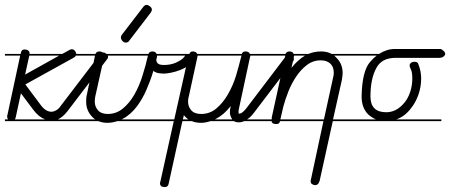

<svg xmlns="http://www.w3.org/2000/svg" viewBox="-20 -506 1829 780"><path d="M317 -280H288Q286 -275 280 -272L83 -163L145 -80Q156 -65 167 -58.5Q178 -52 189 -52Q197 -52 207.5 -57.5Q218 -63 226 -75L387 -286Q392 -293 400 -293Q405 -293 412 -287.5Q419 -282 419 -275Q419 -269 414 -264L254 -54Q235 -30 215 -21H317V-14H0V-21H13Q9 -25 9 -33Q9 -37 10 -38L62 -280H0V-287H64L65 -291Q67 -305 79 -305Q90 -305 95 -300.5Q100 -296 100 -291V-287H233L262 -303Q267 -306 272 -306Q278 -306 284 -300Q289 -294 290 -287H317ZM116 -59 65 -127 44 -30Q43 -24 40 -21H163Q137 -31 116 -59ZM82 -203 220 -280H99Z M680 -280H618Q618 -273 616.5 -269.5Q615 -266 615 -263Q615 -254 621.5 -248Q628 -242 647 -242Q657 -242 669.5 -244Q682 -246 693.5 -251Q705 -256 715 -262.5Q725 -269 730 -277Q736 -285 743 -285Q749 -285 755.5 -279Q762 -273 762 -267Q762 -253 747.5 -241.5Q733 -230 713 -222Q693 -214 674 -210.5Q655 -207 647 -207Q635 -207 623.5 -209Q612 -211 603 -218Q596 -194 589 -176Q582 -158 575 -141.5Q568 -125 559 -109Q550 -93 538 -76Q510 -39 478 -23Q476 -22 474 -21H680V-14H457Q436 -7 416 -7Q398 -7 382 -13L379 -14H316V-21H367Q360 -25 355 -31Q343 -43 336.5 -58.5Q330 -74 330 -93Q330 -100 330.5 -107Q331 -114 333 -122L366 -280H316V-287H368Q372 -297 383 -297Q393 -297 398 -292Q400 -289 401 -287H583Q587 -297 599 -297Q608 -297 613 -292Q615 -289 616 -287H680ZM403 -275 367 -114Q365 -104 365 -93Q365 -73 378 -58Q391 -43 418 -43Q452 -43 479 -65Q506 -87 526 -122Q546 -157 559 -199Q572 -240 581 -280H403ZM506 -342Q501 -333 491 -333Q483 -333 477 -340Q471 -347 471 -354Q471 -360 476 -366L562 -478Q565 -482 568.5 -484Q572 -486 575 -486Q582 -486 589.5 -480Q597 -474 597 -467Q597 -461 591 -453Z M1074 -14H973Q961 -9 950 -9Q938 -9 930 -14H835Q815 -7 796 -7Q776 -7 759 -14H721L665 241Q662 254 650 254Q639 254 634.5 250Q630 246 630 240Q630 234 631 234L686 -14H680V-21H688L746 -280H680V-287H749Q751 -290 753 -293Q756 -297 763 -297H766Q778 -295 781 -287H962Q966 -297 977 -297Q987 -297 992 -292Q994 -290 995 -287H1074V-280H997V-279Q997 -278 996 -275Q995 -272 995 -271L951 -66Q949 -57 949 -51Q949 -48 950 -44Q958 -44 966.5 -51Q975 -58 983 -69L1141 -277Q1148 -285 1155 -285Q1162 -285 1168 -279Q1174 -273 1174 -266Q1174 -260 1170 -256L1011 -47Q998 -30 984 -21H1074ZM782 -277Q782 -276 782 -275L747 -114Q744 -106 744 -93Q744 -73 757 -58Q770 -43 797 -43Q832 -43 858.5 -65Q885 -87 905.5 -122Q926 -157 939 -199Q951 -240 961 -280H783Q783 -279 782 -277ZM923 -22Q914 -35 914 -51Q914 -55 914.5 -60.5Q915 -66 917 -73V-75Q890 -40 857 -23Q855 -22 853 -21H923ZM727 -38 723 -21H745Q735 -28 727 -38Z M1274 239Q1273 240 1271 242Q1267 246 1262 246Q1252 246 1247 241Q1245 240 1244 239L1242 232V230Q1242 226 1243 224L1294 -14H1118Q1116 -8 1113 -5Q1109 -2 1103 -2Q1092 -2 1087 -6Q1084 -9 1083 -14H1074V-21H1083L1084 -22V-29L1139 -280H1074V-287H1140Q1144 -297 1156 -297Q1165 -297 1170 -292Q1172 -289 1173 -287H1233Q1257 -297 1284 -297Q1305 -297 1321 -290Q1324 -288 1327 -287H1438V-280H1337Q1343 -276 1348 -270Q1360 -258 1366 -242.5Q1372 -227 1372 -209Q1372 -201 1369 -182L1333 -21H1438V-14H1332L1278 231L1277 232ZM1333 -190Q1336 -200 1336 -210Q1336 -235 1321.5 -248Q1307 -261 1282 -261Q1252 -261 1227.5 -242.5Q1203 -224 1184 -196Q1165 -168 1152 -135.5Q1139 -103 1131 -73L1119 -21H1296ZM1174 -277Q1174 -276 1174 -275L1164 -230Q1190 -263 1219 -280H1175Q1175 -279 1174 -277Z M1773 -14H1555H1549H1438V-21H1507Q1491 -28 1477 -40Q1449 -67 1449 -114Q1451 -220 1485 -256Q1497 -270 1510 -280H1438V-287H1520Q1551 -307 1584 -307H1771Q1789 -297 1789 -286Q1783 -271 1765 -271H1584Q1529 -270 1508 -228Q1485 -185 1485 -114Q1485 -50 1549 -50Q1591 -50 1623 -89Q1638 -107 1646.5 -133Q1655 -159 1655 -186Q1655 -213 1649.5 -223.5Q1644 -234 1644 -240Q1644 -246 1649.5 -250.5Q1655 -255 1664 -255Q1676 -255 1679 -247Q1691 -217 1691 -187Q1691 -153 1679.5 -120.5Q1668 -88 1648 -64Q1623 -32 1590 -21H1773Z"/></svg>

Font: Gruenewald VA 3. Klasse
Style: Regular
Weight: 400
Designer: Peter Wiegel
Foundry: Peter Wiegel, nach dem Schriftentwurf von Dr. H. Gr¸newald
Version: Version 0.007